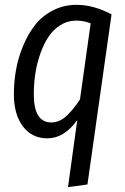

<svg xmlns="http://www.w3.org/2000/svg" viewBox="-20 -557 516 790"><path d="M259.8 212.9 297.9 -63Q244.1 12.2 174.8 12.2Q111.3 12.2 74.2 -37.1Q37.1 -86.4 37.1 -168.9Q37.1 -219.2 45.9 -269.3Q54.7 -319.3 75 -368.2Q95.2 -417 124.3 -454.1Q153.3 -491.2 197.8 -514.2Q242.2 -537.1 295.9 -537.1Q364.3 -537.1 439 -498L339.8 202.1ZM190.9 -53.2Q223.1 -53.2 251 -77.6Q278.8 -102.1 309.1 -147.9L353 -460.9Q325.2 -472.2 293.9 -472.2Q258.3 -472.2 228.5 -453.6Q198.7 -435.1 179 -404.8Q159.2 -374.5 145.3 -334.5Q131.3 -294.4 125.2 -252.7Q119.1 -210.9 119.1 -168.9Q119.1 -53.2 190.9 -53.2Z"/></svg>

Font: Fira Sans Compressed Book
Style: Italic
Weight: 350
Width: 3
Italic angle: -8°
Designer: Carrois Corporate & Edenspiekermann AG
Foundry: Carrois Corporate GbR & Edenspiekermann AG
Version: Version 4.203;PS 004.203;hotconv 1.0.88;makeotf.lib2.5.64775